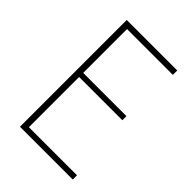

<svg xmlns="http://www.w3.org/2000/svg" viewBox="-207 -779 895 895"><g transform="rotate(45 241.0 -331.0)"><path d="M407 -365V-338H122V-7H439V21H91V-683H424V-654H122V-365Z"/></g></svg>

Font: LINE Seed Sans KR Thin
Style: Regular
Weight: 250
Designer: LINE BX Design & Sandoll Inc & Dalton Maag Ltd
Foundry: Sandoll Inc.
Version: Version 1.000